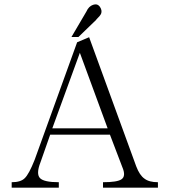

<svg xmlns="http://www.w3.org/2000/svg" viewBox="-20 -870 790 891"><path d="M350.6 -625 479.5 -274.4H222.7ZM393.6 -697.3 337.9 -673.8 140.6 -127.9Q114.3 -61.5 94.7 -43Q76.2 -24.4 34.2 -24.4V1H252.9V-24.4Q184.6 -24.4 166 -43Q146.5 -62.5 168 -117.2L212.9 -245.1H490.2L547.9 -93.8Q565.4 -52.7 543.9 -38.1Q524.4 -24.4 458 -24.4V1H712.9V-24.4Q671.9 -24.4 650.4 -41Q627.9 -56.6 612.3 -97.7ZM311.5 -698.2H343.8L426.8 -778.3V-779.3Q445.3 -796.9 449.2 -806.6Q455.1 -821.3 443.4 -838.9Q431.6 -854.5 412.1 -847.7Q391.6 -840.8 380.9 -816.4Z"/></svg>

Font: Batang
Style: Regular
Weight: 400
Version: Version 2.21